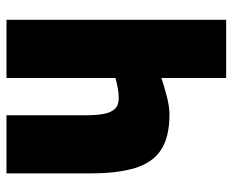

<svg xmlns="http://www.w3.org/2000/svg" viewBox="-84 -650 734 607"><g transform="rotate(90 283.5 -347.0)"><path d="M43.2 0V-694.5H227V-489.8Q250 -497.5 283.5 -506.4Q317.1 -515.3 341.6 -515.3Q413.2 -515.3 453.7 -489Q494.2 -462.7 511.4 -407.6Q528.6 -352.4 528.6 -265.5V0H344.9V-251.4Q344.9 -285.5 340.4 -308.3Q336 -331.1 324.4 -343Q312.8 -354.9 290.3 -354.9Q274.6 -354.9 256.4 -351.4Q238.1 -347.8 227 -344.5V0Z"/></g></svg>

Font: Titillium Web SemiBold
Style: Regular
Weight: 600
Designer: Mohamed Gaber, Accademia di Belle Arti di Urbino
Foundry: Kief Type Foundry, Accademia di Belle Arti di Urbino
Version: Version 3.000; ttfautohint (v1.8.4)